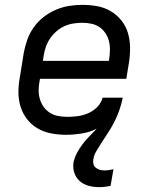

<svg xmlns="http://www.w3.org/2000/svg" viewBox="-20 -548 640 792"><path d="M390 224Q367 224 346 218.5Q325 213 309.5 199.5Q294 186 287 166Q280 146 283 123Q287 103 297 84Q307 65 320 47.5Q333 30 348.5 14.5Q364 -1 379 -17Q348 -2 315.5 3Q283 8 252 8Q220 8 190 2Q160 -4 135 -18.5Q110 -33 92 -56Q74 -79 65 -107.5Q56 -136 56 -167Q56 -198 62 -230L78 -330Q83 -357 92.5 -384Q102 -411 119 -435Q136 -459 159.5 -477.5Q183 -496 210 -507.5Q237 -519 264.5 -523.5Q292 -528 319 -528Q351 -528 381 -522.5Q411 -517 436.5 -502Q462 -487 480.5 -464Q499 -441 507.5 -412.5Q516 -384 516.5 -353Q517 -322 512 -290L501 -223H145L144 -218Q140 -198 139.5 -178.5Q139 -159 144 -141Q149 -123 159.5 -108Q170 -93 185.5 -83Q201 -73 220 -69.5Q239 -66 259 -66Q280 -66 301.5 -69Q323 -72 344 -81Q365 -90 381.5 -107Q398 -124 403 -145H486Q483 -128 478 -111.5Q473 -95 466.5 -78.5Q460 -62 452 -46Q444 -30 434.5 -14.5Q425 1 415 16Q405 31 395.5 46Q386 61 376.5 77Q367 93 365 110Q363 120 365.5 129Q368 138 375.5 144Q383 150 392 152.5Q401 155 411 155Q420 155 429.5 153.5Q439 152 448 150L436 219Q425 221 413 222.5Q401 224 390 224ZM157 -297H429L430 -302Q433 -322 433.5 -341Q434 -360 429.5 -378Q425 -396 415 -411Q405 -426 390.5 -436Q376 -446 357.5 -450Q339 -454 319 -454Q301 -454 282 -451Q263 -448 245.5 -440Q228 -432 212.5 -418.5Q197 -405 186 -388.5Q175 -372 169 -354Q163 -336 160 -318Z"/></svg>

Font: Iosevka Extended Oblique
Style: Regular
Weight: 400
Width: 7
Italic angle: -9°
Monospace: yes
Designer: Belleve Invis
Foundry: Belleve Invis
Version: Version 32.0.1; ttfautohint (v1.8.4)